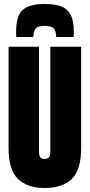

<svg xmlns="http://www.w3.org/2000/svg" viewBox="-20 -935 451 965"><path d="M23 -194V-700H176V-173Q176 -152 183 -144Q190 -136 204 -136Q218 -136 225.5 -144Q233 -152 233 -173V-700H388V-194Q388 -81 341 -35.5Q294 10 204 10Q118 10 70.5 -35.5Q23 -81 23 -194ZM205 -915Q247 -915 280 -905.5Q313 -896 332 -866Q351 -836 351 -776Q351 -769 350.5 -762.5Q350 -756 350 -749H262V-755Q262 -774 252 -789.5Q242 -805 205 -805Q168 -805 158 -789.5Q148 -774 148 -755V-749H62Q61 -756 61 -762.5Q61 -769 61 -776Q61 -855 94 -885Q127 -915 205 -915Z"/></svg>

Font: Georama ExtraCondensed ExtraBold
Style: Regular
Weight: 800
Width: 2
Designer: Jean-Baptiste Levee
Foundry: Production Type
Version: Version 1.000